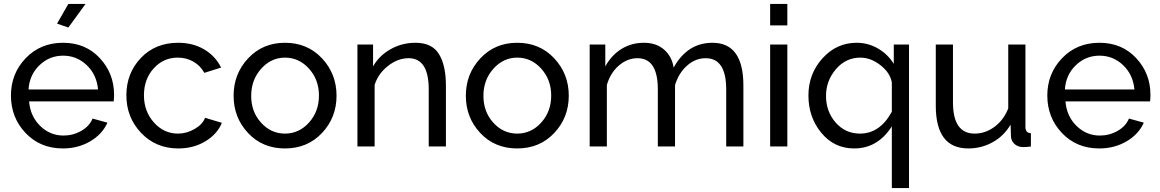

<svg xmlns="http://www.w3.org/2000/svg" viewBox="-20 -750 5937 983"><path d="M330 -609 272 -629 330 -730H418ZM302 10Q186 10 111 -69Q36 -148 36 -261Q36 -373 111.5 -452Q187 -531 303 -531Q418 -531 491 -452.5Q564 -374 564 -265Q564 -243 562 -231H129Q135 -155 185.5 -105.5Q236 -56 305 -56Q354 -56 396 -80Q438 -104 454 -143L530 -122Q504 -63 442 -26.5Q380 10 302 10ZM126 -292H482Q475 -368 424 -416.5Q373 -465 303 -465Q233 -465 182 -416Q131 -367 126 -292Z M893 10Q778 10 702.5 -69.5Q627 -149 627 -262Q627 -375 701 -453Q775 -531 892 -531Q968 -531 1025.5 -497Q1083 -463 1112 -404L1026 -377Q1006 -414 970 -434.5Q934 -455 890 -455Q817 -455 767 -400Q717 -345 717 -262Q717 -180 768 -123Q819 -66 891 -66Q936 -66 977 -90Q1018 -114 1030 -147L1116 -121Q1092 -63 1031.5 -26.5Q971 10 893 10Z M1439 -531Q1554 -531 1628.5 -451.5Q1703 -372 1703 -260Q1703 -148 1628.5 -69Q1554 10 1439 10Q1324 10 1250 -69Q1176 -148 1176 -260Q1176 -372 1250.5 -451.5Q1325 -531 1439 -531ZM1613 -261Q1613 -342 1562 -398.5Q1511 -455 1439 -455Q1368 -455 1317 -398Q1266 -341 1266 -259Q1266 -178 1316.5 -122Q1367 -66 1439 -66Q1511 -66 1562 -122.5Q1613 -179 1613 -261Z M2263 0H2175V-292Q2175 -452 2072 -452Q2017 -452 1966.5 -412.5Q1916 -373 1898 -315V0H1810V-522H1890V-410Q1921 -465 1979.5 -498Q2038 -531 2107 -531Q2192 -531 2227.5 -473Q2263 -415 2263 -312Z M2628 -531Q2743 -531 2817.5 -451.5Q2892 -372 2892 -260Q2892 -148 2817.5 -69Q2743 10 2628 10Q2513 10 2439 -69Q2365 -148 2365 -260Q2365 -372 2439.5 -451.5Q2514 -531 2628 -531ZM2802 -261Q2802 -342 2751 -398.5Q2700 -455 2628 -455Q2557 -455 2506 -398Q2455 -341 2455 -259Q2455 -178 2505.5 -122Q2556 -66 2628 -66Q2700 -66 2751 -122.5Q2802 -179 2802 -261Z M3786 0H3698V-292Q3698 -452 3593 -452Q3540 -452 3497 -413.5Q3454 -375 3436 -314V0H3348V-292Q3348 -452 3244 -452Q3192 -452 3148.5 -414.5Q3105 -377 3087 -315V0H2999V-522H3079V-410Q3111 -468 3162 -499.5Q3213 -531 3277 -531Q3340 -531 3380 -496Q3420 -461 3429 -404Q3499 -531 3628 -531Q3786 -531 3786 -312Z M3923 -620V-730H4011V-620ZM3923 0V-522H4011V0Z M4366 -531Q4425 -531 4475.5 -501.5Q4526 -472 4556 -423V-522H4634V213H4546V-103Q4474 10 4353 10Q4251 10 4185 -70Q4119 -150 4119 -261Q4119 -372 4191 -451.5Q4263 -531 4366 -531ZM4546 -178V-328Q4537 -378 4487.5 -416.5Q4438 -455 4385 -455Q4310 -455 4259.5 -395.5Q4209 -336 4209 -259Q4209 -179 4258.5 -122.5Q4308 -66 4383 -66Q4485 -66 4546 -178Z M4771 -209V-522H4859V-226Q4859 -66 4970 -66Q5025 -66 5072 -101Q5119 -136 5142 -195V-522H5230V-100Q5230 -69 5258 -68V0Q5238 3 5218 3Q5192 3 5174.5 -12.5Q5157 -28 5156 -51L5154 -112Q5120 -54 5062.5 -22Q5005 10 4937 10Q4771 10 4771 -209Z M5608 10Q5492 10 5417 -69Q5342 -148 5342 -261Q5342 -373 5417.5 -452Q5493 -531 5609 -531Q5724 -531 5797 -452.5Q5870 -374 5870 -265Q5870 -243 5868 -231H5435Q5441 -155 5491.5 -105.5Q5542 -56 5611 -56Q5660 -56 5702 -80Q5744 -104 5760 -143L5836 -122Q5810 -63 5748 -26.5Q5686 10 5608 10ZM5432 -292H5788Q5781 -368 5730 -416.5Q5679 -465 5609 -465Q5539 -465 5488 -416Q5437 -367 5432 -292Z"/></svg>

Font: Raleway-v4020 Medium
Style: Regular
Weight: 500
Designer: Matt McInerney, Pablo Impallari, Rodrigo Fuenzalida
Foundry: Matt McInerney, Pablo Impallari, Rodrigo Fuenzalida
Version: Version 4.020;PS 004.020;hotconv 1.0.88;makeotf.lib2.5.64775